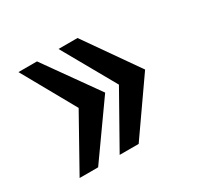

<svg xmlns="http://www.w3.org/2000/svg" viewBox="-96 -636 645 624"><g transform="rotate(-30 226.0 -323.5)"><path d="M38.2 -124.7 149.4 -323.6 38.2 -522.2H107.7L248.9 -323.6L107.7 -124.7ZM188.5 -124.7 300.6 -323.6 188.5 -522.2H259.8L398.8 -323.6L259.8 -124.7Z"/></g></svg>

Font: Puralecka Narrow
Style: Regular
Weight: 400
Designer: Hector Gatti, Marcela Romero, Pablo Cosgaya and Nicolas Silva
Version: Version 1.004;PS 001.004;hotconv 1.0.70;makeotf.lib2.5.58329